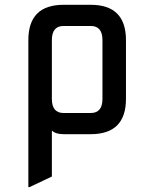

<svg xmlns="http://www.w3.org/2000/svg" viewBox="-20 -557 616 797"><path d="M244.1 0Q210.9 0 195.3 -15.1V175.8L102.5 219.7H97.7V-390.6Q97.7 -537.1 244.1 -537.1H356.4Q502.9 -537.1 502.9 -390.6V-146.5Q502.9 0 356.4 0ZM244.1 -87.9H356.4Q405.3 -87.9 405.3 -146.5V-390.6Q405.3 -449.2 356.4 -449.2H244.1Q195.3 -449.2 195.3 -390.6V-146.5Q195.3 -87.9 244.1 -87.9Z"/></svg>

Font: Nova Square
Style: Book
Weight: 400
Version: Version 2.000